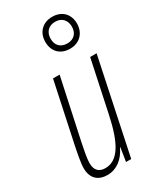

<svg xmlns="http://www.w3.org/2000/svg" viewBox="-202 -855 774 931"><g transform="rotate(-30 184.5 -389.5)"><path d="M260 -611C315 -611 349 -650 349 -701C349 -750 318 -789 260 -789C205 -789 171 -751 171 -700C171 -646 205 -611 260 -611ZM261 -640C222 -640 201 -664 201 -700C201 -735 222 -761 261 -761C299 -761 320 -735 320 -700C320 -664 298 -640 261 -640ZM111 10C161 10 204 -22 229 -76H231L219 0H248L359 -528H323L262 -241C232 -98 190 -24 118 -24C84 -24 63 -43 63 -81C63 -113 72 -151 79 -188L152 -528H115L44 -194C36 -155 26 -105 26 -76C26 -19 59 10 111 10Z"/></g></svg>

Font: Noto Sans ExtraCondensed ExtraLight
Style: Italic
Weight: 200
Width: 2
Italic angle: -12°
Designer: Monotype Design Team
Foundry: Monotype Imaging Inc.
Version: Version 2.013